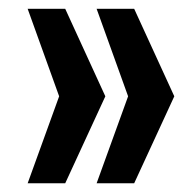

<svg xmlns="http://www.w3.org/2000/svg" viewBox="-20 -530 444 436"><path d="M42.8 -113.8 114.3 -311.3 42.8 -510H128.1L219.2 -311.3L128.1 -113.8ZM199.4 -113.8 270.9 -311.3 199.4 -510H284.7L375.8 -311.3L284.7 -113.8Z"/></svg>

Font: Saira Thin Condensed
Style: Regular
Weight: 100
Width: 3
Version: Version 1.101